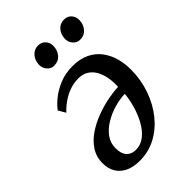

<svg xmlns="http://www.w3.org/2000/svg" viewBox="-227 -858 969 969"><g transform="rotate(-45 258.0 -373.5)"><path d="M69.5 -458.5Q83.5 -479 113.2 -503.8Q143 -528.5 185.5 -546.5Q228 -564.5 279.5 -564.5Q334 -564.5 372 -545.5Q410 -526.5 433.2 -494.5Q456.5 -462.5 467 -422.8Q477.5 -383 477 -341.5Q476.5 -270 453.8 -205.5Q431 -141 391.5 -91.8Q352 -42.5 299 -14.2Q246 14 184 14Q135 14 103.5 -2.2Q72 -18.5 56.5 -46Q41 -73.5 41 -108Q40.5 -155 63.8 -190.8Q87 -226.5 125 -252Q163 -277.5 207.5 -294Q252 -310.5 294.8 -318.8Q337.5 -327 369 -327.5Q371 -359 366 -389.8Q361 -420.5 347.8 -445.5Q334.5 -470.5 312 -485.2Q289.5 -500 257 -500Q227 -500 197.8 -490.2Q168.5 -480.5 141.8 -462.5Q115 -444.5 92 -420ZM207 -39Q244 -39 272.5 -62Q301 -85 321 -121.5Q341 -158 353 -199.8Q365 -241.5 368 -279Q333 -278 293.2 -266.8Q253.5 -255.5 218.8 -234.8Q184 -214 162.2 -184.5Q140.5 -155 141 -116.5Q141 -78 159 -58.5Q177 -39 207 -39ZM216 -631Q195 -631 180 -648.2Q165 -665.5 165.5 -689Q166.5 -719.5 184.8 -740.2Q203 -761 230.5 -761Q256 -761 270.5 -744.2Q285 -727.5 284.5 -705Q284 -674 265.8 -652.5Q247.5 -631 216 -631ZM401.5 -631Q380.5 -631 365.2 -648.2Q350 -665.5 350.5 -689Q351.5 -719.5 369.5 -740.2Q387.5 -761 415.5 -761Q441 -761 455.5 -744.2Q470 -727.5 469.5 -705Q469 -674 450.8 -652.5Q432.5 -631 401.5 -631Z"/></g></svg>

Font: Merriweather 20pt
Style: Italic
Weight: 400
Italic angle: -7.8°
Version: Version 2.101